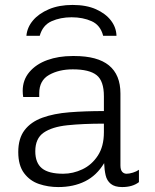

<svg xmlns="http://www.w3.org/2000/svg" viewBox="-20 -748 629 778"><path d="M216 10Q175 10 138 -2.5Q101 -15 77.5 -46.5Q54 -78 54 -132Q54 -187 79.5 -220.5Q105 -254 151.5 -271Q198 -288 261.5 -293Q325 -298 401 -298V-358Q401 -420 371.5 -443.5Q342 -467 275 -467Q219 -467 179 -444.5Q139 -422 139 -370V-355H74Q73 -361 72.5 -367Q72 -373 72 -380Q72 -424 99 -456Q126 -488 171.5 -504.5Q217 -521 274 -521H281Q375 -521 421.5 -483Q468 -445 468 -369V-78Q468 -60 475 -52Q482 -44 493 -44Q504 -44 518.5 -48.5Q533 -53 543 -60V-10Q530 0 513 5Q496 10 475 10Q445 10 429 -3Q413 -16 408 -38Q403 -60 402 -87Q372 -37 325 -13.5Q278 10 216 10ZM236 -44Q276 -44 314 -62Q352 -80 376.5 -117.5Q401 -155 401 -212V-247Q316 -247 253.5 -240.5Q191 -234 157 -210.5Q123 -187 123 -135Q123 -88 150 -66Q177 -44 236 -44ZM87 -603Q90 -637 113.5 -665Q137 -693 178 -710.5Q219 -728 274 -728Q330 -728 369 -710.5Q408 -693 429.5 -665Q451 -637 452 -603H398Q387 -646 351.5 -662Q316 -678 270 -678Q225 -678 189 -662Q153 -646 141 -603Z"/></svg>

Font: Chivo ExtraLight
Style: Regular
Weight: 250
Designer: Hector Gatti
Foundry: Omnibus-Type
Version: Version 2.002